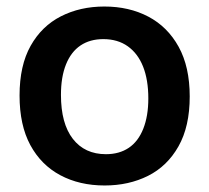

<svg xmlns="http://www.w3.org/2000/svg" viewBox="-20 -556 641 589"><path d="M301 13Q224 13 165 -18.5Q106 -50 73 -111Q40 -172 40 -263Q40 -355 74 -415.5Q108 -476 167 -506Q226 -536 300 -536Q376 -536 435 -505Q494 -474 528 -412.5Q562 -351 562 -260Q562 -168 527.5 -107Q493 -46 434 -16.5Q375 13 301 13ZM305 -83Q346 -83 375 -102.5Q404 -122 419.5 -161Q435 -200 435 -254Q435 -311 419 -351.5Q403 -392 372 -414Q341 -436 297 -436Q256 -436 227 -416.5Q198 -397 182.5 -358.5Q167 -320 167 -265Q167 -177 203.5 -130Q240 -83 305 -83Z"/></svg>

Font: Bricolage Grotesque 24pt SemiBold
Style: Regular
Weight: 600
Designer: Mathieu Triay
Foundry: Atelier Triay
Version: Version 1.001;gftools[0.9.33.dev8+g029e19f]